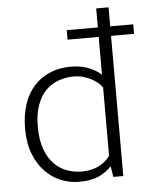

<svg xmlns="http://www.w3.org/2000/svg" viewBox="-52 -754 639 805"><g transform="rotate(-5 267.5 -351.0)"><path d="M383 -710H435V-630H532V-590H435V0H393L386 -44H384Q363 -21 331 -6.5Q299 8 248 8Q210 8 173.5 -6.5Q137 -21 107.5 -51Q78 -81 60 -126.5Q42 -172 42 -234Q42 -289 56.5 -334Q71 -379 99 -410.5Q127 -442 166.5 -459Q206 -476 256 -476Q332 -476 383 -431V-590H252V-630H383ZM383 -378Q363 -404 330 -419Q297 -434 265 -434Q232 -434 201.5 -423.5Q171 -413 147.5 -390Q124 -367 110 -329Q96 -291 96 -237Q96 -181 110 -142.5Q124 -104 147.5 -80Q171 -56 201 -45Q231 -34 263 -34Q306 -34 336.5 -50Q367 -66 383 -90Z"/></g></svg>

Font: Mukta Mahee ExtraLight
Style: Regular
Weight: 275
Designer: Shuchita Grover, Noopur Datye, Girish Dalvi, Yashodeep Gholap
Foundry: Ek Type
Version: Version 2.538;PS 1.000;hotconv 16.6.51;makeotf.lib2.5.65220;